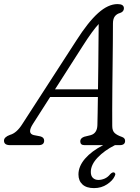

<svg xmlns="http://www.w3.org/2000/svg" viewBox="-47 -728 700 963"><path d="M118.5 -107Q87.5 -59 122 -50.5L155.5 -44Q174.5 -39 174.5 -22.5Q174.5 0 146.5 0H3.5Q-27 0 -27 -22.5Q-27 -40.5 3 -51.5Q36.5 -60.5 65 -106L336 -525Q395 -617.5 445.2 -662.5Q495.5 -707.5 542.5 -707.5Q574.5 -707.5 574.5 -686.5Q574.5 -669.5 555.5 -663Q538.5 -658.5 529 -646Q519.5 -633.5 519.5 -610Q519.5 -571 519 -517.5Q518.5 -464 517.8 -404.5Q517 -345 516.5 -286.5Q516 -228 515.8 -178.5Q515.5 -129 516 -96Q516 -72 528.2 -60.8Q540.5 -49.5 564 -41.5Q580.5 -36 580.5 -21.5Q580.5 0 553.5 0H529.5Q476 27 442.2 62.8Q408.5 98.5 408.5 134.5Q408.5 154.5 419.2 164.5Q430 174.5 446.5 174.5Q462 174.5 477.8 167.8Q493.5 161 505.5 146Q515.5 135.5 524 136.5Q528 137.5 530.5 142.2Q533 147 528 156Q518.5 177.5 490 196.5Q461.5 215.5 424.5 215.5Q386.5 215.5 366.5 197Q346.5 178.5 346.5 147Q346.5 106.5 379.2 68.2Q412 30 470.5 0H376.5Q355.5 0 355.5 -19.5Q355.5 -34.5 375 -42L407.5 -50Q440 -59 441.5 -100Q442 -126 442.8 -162.5Q443.5 -199 444 -241.5H204.5ZM369 -499 229 -280H444.5Q445.5 -335.5 446 -394Q446.5 -452.5 447 -507.8Q447.5 -563 448 -607.5Q433 -591.5 413.2 -564.5Q393.5 -537.5 369 -499Z"/></svg>

Font: Fraunces 9pt S100 Light
Style: Italic
Weight: 300
Italic angle: -16°
Version: Version 1.000; ttfautohint (v1.8.3)